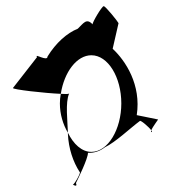

<svg xmlns="http://www.w3.org/2000/svg" viewBox="-20 -685 588 622"><path d="M22 -400C19 -395 127 -383 177 -381C188 -452 229 -506 276 -506C330 -506 373 -435 373 -350C373 -266 330 -193 276 -193C245 -193 218 -218 200 -255V-251C202 -204 217 -160 238 -128C244 -128 221 -87 216 -87C219 -85 232 -78 226 -92C233 -106 265 -171 265 -190C283 -189 302 -194 320 -208C354 -224 402 -270 433 -293C435 -297 462 -274 470 -263C475 -275 495 -301 492 -298L423 -312C438 -410 387 -488 345 -527L364 -610C362 -615 322 -665 316 -665C310 -665 278 -611 280 -606C260 -628 250 -609 232 -592C197 -578 161 -546 134 -502C134 -484 90 -514 100 -500ZM174 -350C174 -315 184 -282 200 -255C199 -292 191 -353 204 -382C202 -380 192 -380 177 -381C175 -371 174 -360 174 -350ZM215 -87C215 -87 216 -87 216 -87C216 -87 215 -87 215 -87ZM470 -263C469 -260 469 -257 471 -257C473 -257 473 -260 470 -263Z"/></svg>

Font: Ampere
Style: SCSuCnd
Weight: 400
Version: Version 1